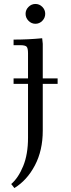

<svg xmlns="http://www.w3.org/2000/svg" viewBox="-20 -637 353 960"><path d="M36.1 283.2Q71.8 252.4 95.9 193.6Q120.1 134.8 120.1 51.8V-217.8H47.9V-245.1H120.1V-371.1Q120.1 -396 113 -403.6Q106 -411.1 81.1 -411.1H47.9V-439Q121.1 -439 190.9 -445.8L193.8 -418V-245.1H268.1V-217.8H193.8V16.1Q193.8 115.2 154.5 189.9Q115.2 264.6 51.8 303.2ZM122.6 -533Q107.9 -547.9 107.9 -567.9Q107.9 -587.9 122.6 -602.5Q137.2 -617.2 157.2 -617.2Q177.2 -617.2 191.7 -602.5Q206.1 -587.9 206.1 -567.9Q206.1 -547.9 191.7 -533Q177.2 -518.1 157.2 -518.1Q137.2 -518.1 122.6 -533Z"/></svg>

Font: Dihjauti S
Style: Regular
Weight: 400
Designer: T. Christopher White
Version: Version 3.0.0